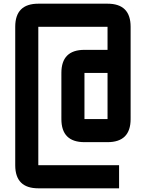

<svg xmlns="http://www.w3.org/2000/svg" viewBox="-20 -1020 790 1040"><path d="M562.5 -625H437.5V-375H562.5ZM687.5 -375Q687.5 -250 562.5 -250H437.5Q312.5 -250 312.5 -375V-625Q312.5 -750 437.5 -750H562.5V-875H187.5V-125H625V0H187.5Q62.5 0 62.5 -125V-875Q62.5 -1000 187.5 -1000H562.5Q687.5 -1000 687.5 -875Z"/></svg>

Font: Oldtimer
Style: Regular
Weight: 400
Designer: GGBotNet
Foundry: GGBotNet
Version: 1.00